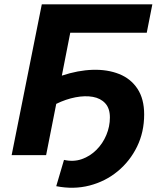

<svg xmlns="http://www.w3.org/2000/svg" viewBox="-20 -720 746 891"><path d="M34 0 174 -700H687L661 -568H306L267 -369Q342 -394 410.5 -396Q479 -398 533 -376.5Q587 -355 618 -308Q649 -261 649 -189Q649 -107 616 -39.5Q583 28 526 75Q469 122 395.5 141Q322 160 241 144L277 22Q321 32 359.5 18.5Q398 5 427.5 -24.5Q457 -54 473.5 -93.5Q490 -133 490 -175Q490 -217 468.5 -240.5Q447 -264 411 -270.5Q375 -277 330.5 -268.5Q286 -260 241 -238L194 0Z"/></svg>

Font: Montserrat
Style: Bold Italic
Weight: 700
Italic angle: -11.3°
Designer: Julieta Ulanovsky
Foundry: Julieta Ulanovsky
Version: Version 9.000; ttfautohint (v1.8.4.7-5d5b)